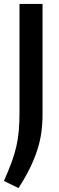

<svg xmlns="http://www.w3.org/2000/svg" viewBox="-32 -760 299 975"><path d="M-12 159Q11 107 26.5 65Q42 23 51 -16.5Q60 -56 63.5 -97Q67 -138 67 -189V-740H184V-180Q184 -130 177.5 -84.5Q171 -39 156 6Q141 51 118 97.5Q95 144 62 195Z"/></svg>

Font: Encode Sans Compressed
Style: SemiBold
Weight: 600
Designer: Pablo Impallari, Andres Torresi
Foundry: Pablo Impallari, Andres Torresi
Version: Version 1.000; ttfautohint (v1.00) -l 8 -r 50 -G 200 -x 14 -